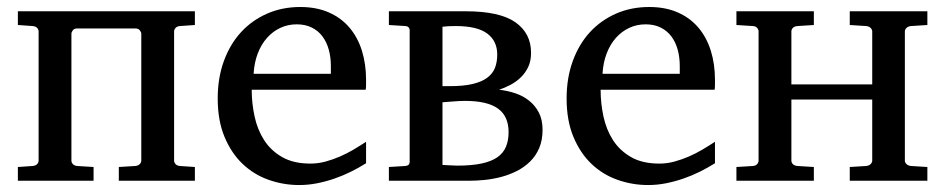

<svg xmlns="http://www.w3.org/2000/svg" viewBox="-20 -514 2684 546"><path d="M317.9 0V-39.1L365.2 -42Q373.5 -43 377.7 -47.6Q381.8 -52.2 381.8 -57.1V-418Q381.8 -422.4 377.7 -427.7Q373.5 -433.1 365.2 -433.1H199.2Q190.9 -433.1 187 -427.7Q183.1 -422.4 183.1 -418V-57.1Q183.1 -52.2 187 -47.6Q190.9 -43 199.2 -42L246.1 -39.1V0H30.8V-39.1L73.2 -42Q82 -43 85.9 -47.6Q89.8 -52.2 89.8 -57.1V-424.8Q89.8 -429.7 85.9 -434.3Q82 -439 73.2 -439.9L30.8 -442.9V-481.9H534.2V-442.9L491.2 -439.9Q482.9 -439 479 -434.3Q475.1 -429.7 475.1 -424.8V-57.1Q475.1 -52.2 479 -47.6Q482.9 -43 491.2 -42L534.2 -39.1V0Z M1021 -49.8Q1000 -36.6 977.3 -25.4Q954.6 -14.2 930.4 -5.9Q906.2 2.4 881.3 7.3Q856.4 12.2 831.1 12.2Q785.6 12.2 743.7 -2.7Q701.7 -17.6 669.7 -48.1Q637.7 -78.6 618.4 -125Q599.1 -171.4 599.1 -233.9Q599.1 -292.5 616.7 -340.6Q634.3 -388.7 665.5 -422.6Q696.8 -456.5 739.7 -475.3Q782.7 -494.1 834 -494.1Q880.4 -494.1 915.5 -478.5Q950.7 -462.9 974.1 -435.1Q997.6 -407.2 1009.3 -369.4Q1021 -331.5 1021 -287.1V-273.4Q1021 -265.6 1020 -258.8H695.8Q695.8 -220.7 703.9 -183.1Q711.9 -145.5 731 -115.7Q750 -85.9 782.2 -67.4Q814.5 -48.8 862.8 -48.8Q884.3 -48.8 905.3 -54.4Q926.3 -60.1 946.5 -68.8Q966.8 -77.6 985.4 -88.6Q1003.9 -99.6 1021 -110.8ZM920.9 -326.2Q920.9 -351.1 915 -372.6Q909.2 -394 897.2 -410.2Q885.3 -426.3 866.9 -435.5Q848.6 -444.8 823.7 -444.8Q798.8 -444.8 777.3 -434.8Q755.9 -424.8 739.5 -406.5Q723.1 -388.2 713.1 -362.3Q703.1 -336.4 701.2 -304.2H920.9Z M1394 -358.9Q1394 -397.5 1365.5 -418.7Q1336.9 -439.9 1276.4 -439.9Q1265.6 -439.9 1255.4 -439.5Q1245.1 -439 1238.3 -438V-269H1259.3Q1297.9 -269 1323.7 -275.1Q1349.6 -281.2 1365.2 -292.7Q1380.9 -304.2 1387.5 -320.8Q1394 -337.4 1394 -358.9ZM1426.3 -138.2Q1426.3 -183.6 1396 -205.3Q1365.7 -227.1 1302.2 -227.1Q1293.9 -227.1 1284.7 -226.6Q1275.4 -226.1 1266.6 -225.3Q1257.8 -224.6 1250.5 -224.1Q1243.2 -223.6 1238.3 -223.1V-44.9Q1245.6 -44.9 1258.3 -43.9Q1271 -43 1280.3 -43Q1321.8 -43 1349.9 -49.1Q1377.9 -55.2 1394.8 -67.1Q1411.6 -79.1 1418.9 -96.9Q1426.3 -114.7 1426.3 -138.2ZM1522.9 -145Q1522.9 -115.2 1513.4 -93Q1503.9 -70.8 1487.5 -54.7Q1471.2 -38.6 1450 -27.8Q1428.7 -17.1 1405.8 -11Q1382.8 -4.9 1359.1 -2.4Q1335.4 0 1314.9 0H1085.9V-39.1L1133.3 -42Q1140.1 -43 1142.6 -46.1Q1145 -49.3 1145 -53.2V-429.2Q1145 -432.1 1142.6 -435.5Q1140.1 -439 1133.3 -439.9L1085.9 -442.9V-481.9H1305.2Q1400.9 -481.9 1445.6 -450.7Q1490.2 -419.4 1490.2 -363.8Q1490.2 -340.8 1482.2 -323.7Q1474.1 -306.6 1460.9 -293.9Q1447.8 -281.2 1431.6 -272.7Q1415.5 -264.2 1399.4 -258.8Q1422.9 -256.3 1445.3 -248.8Q1467.8 -241.2 1484.9 -227.5Q1502 -213.9 1512.5 -193.6Q1522.9 -173.3 1522.9 -145Z M2013.2 -49.8Q1992.2 -36.6 1969.5 -25.4Q1946.8 -14.2 1922.6 -5.9Q1898.4 2.4 1873.5 7.3Q1848.6 12.2 1823.2 12.2Q1777.8 12.2 1735.8 -2.7Q1693.8 -17.6 1661.9 -48.1Q1629.9 -78.6 1610.6 -125Q1591.3 -171.4 1591.3 -233.9Q1591.3 -292.5 1608.9 -340.6Q1626.5 -388.7 1657.7 -422.6Q1689 -456.5 1731.9 -475.3Q1774.9 -494.1 1826.2 -494.1Q1872.6 -494.1 1907.7 -478.5Q1942.9 -462.9 1966.3 -435.1Q1989.7 -407.2 2001.5 -369.4Q2013.2 -331.5 2013.2 -287.1V-273.4Q2013.2 -265.6 2012.2 -258.8H1688Q1688 -220.7 1696 -183.1Q1704.1 -145.5 1723.1 -115.7Q1742.2 -85.9 1774.4 -67.4Q1806.6 -48.8 1855 -48.8Q1876.5 -48.8 1897.5 -54.4Q1918.5 -60.1 1938.7 -68.8Q1959 -77.6 1977.5 -88.6Q1996.1 -99.6 2013.2 -110.8ZM1913.1 -326.2Q1913.1 -351.1 1907.2 -372.6Q1901.4 -394 1889.4 -410.2Q1877.4 -426.3 1859.1 -435.5Q1840.8 -444.8 1815.9 -444.8Q1791 -444.8 1769.5 -434.8Q1748 -424.8 1731.7 -406.5Q1715.3 -388.2 1705.3 -362.3Q1695.3 -336.4 1693.4 -304.2H1913.1Z M2396.5 0V-39.1L2443.4 -42Q2451.7 -43 2456.1 -47.6Q2460.4 -52.2 2460.4 -57.1V-231H2230.5V-57.1Q2230.5 -52.2 2234.4 -47.6Q2238.3 -43 2247.6 -42L2294.4 -39.1V0H2074.2V-39.1L2121.6 -42Q2129.9 -43 2133.5 -47.6Q2137.2 -52.2 2137.2 -57.1V-424.8Q2137.2 -429.7 2133.5 -434.3Q2129.9 -439 2121.6 -439.9L2074.2 -442.9V-481.9H2294.4V-442.9L2247.6 -439.9Q2238.3 -439 2234.4 -434.3Q2230.5 -429.7 2230.5 -424.8V-273.9H2460.4V-424.8Q2460.4 -429.7 2456.1 -434.3Q2451.7 -439 2443.4 -439.9L2396.5 -442.9V-481.9H2617.2V-442.9L2570.3 -439.9Q2562 -439 2557.6 -434.3Q2553.2 -429.7 2553.2 -424.8V-57.1Q2553.2 -52.2 2557.6 -47.6Q2562 -43 2570.3 -42L2617.2 -39.1V0Z"/></svg>

Font: Charis SIL CyrE
Style: Regular
Weight: 400
Foundry: SIL International
Version: Version 5.000